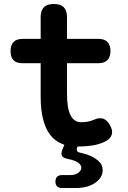

<svg xmlns="http://www.w3.org/2000/svg" viewBox="-20 -725 640 963"><path d="M291 218Q275 218 266.5 210Q258 202 258 186Q258 170 266.5 161.5Q275 153 291 153H335Q359 153 373.5 141Q388 129 388 117Q387 96 358 83Q343 76 323 73Q298 68 291.5 57.5Q285 47 293 25L303 1Q295 -1 288 -5Q254 -19 231 -49.5Q208 -80 196 -127.5Q184 -175 184 -240V-408H92Q62 -408 47.5 -423.5Q33 -439 33 -468Q33 -499 48 -514.5Q63 -530 94 -530H184V-639Q184 -672 200 -688.5Q216 -705 250 -705Q284 -705 300 -688.5Q316 -672 316 -639V-530H474Q504 -530 519 -514.5Q534 -499 534 -469.5Q534 -440 519 -424Q504 -408 474 -408H316V-256Q316 -181 334 -146.5Q352 -112 387 -112Q403 -112 418.5 -114.5Q434 -117 450 -124Q479 -137 498.5 -129.5Q518 -122 531 -98Q547 -71 540.5 -50Q534 -29 511 -17Q477 0 441 5Q407 10 369 10L367 15Q363 26 367 32.5Q371 39 383 41Q401 45 419 51Q450 62 472.5 81Q495 100 495 129Q495 165 458 191.5Q421 218 361 218Z"/></svg>

Font: Maple Mono
Style: Bold
Weight: 700
Monospace: yes
Designer: subframe7536
Version: Version 7.200